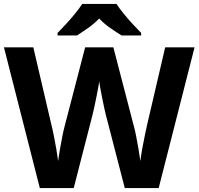

<svg xmlns="http://www.w3.org/2000/svg" viewBox="-20 -954 1007 974"><path d="M967 -714 785 0H613L516 -375Q513 -386 508.5 -408Q504 -430 498.5 -456Q493 -482 489 -505.5Q485 -529 483 -542Q482 -529 477.5 -505.5Q473 -482 468 -456.5Q463 -431 458 -408.5Q453 -386 450 -374L354 0H182L0 -714H149L240 -324Q246 -301 253 -266Q260 -231 266 -196Q272 -161 275 -137Q278 -162 284 -196.5Q290 -231 296.5 -263.5Q303 -296 308 -314L412 -714H555L659 -314Q664 -297 670.5 -264Q677 -231 683 -196Q689 -161 692 -137Q695 -162 701 -196.5Q707 -231 714.5 -266Q722 -301 727 -324L818 -714ZM571 -934Q585 -912 607.5 -884.5Q630 -857 654 -831Q678 -805 696 -787V-774H597Q571 -790 540 -811.5Q509 -833 483 -860Q457 -833 427 -812Q397 -791 371 -774H272V-787Q291 -806 314.5 -831.5Q338 -857 360.5 -884.5Q383 -912 397 -934Z"/></svg>

Font: Noto Sans Bassa Vah
Style: Regular
Weight: 400
Designer: Monotype Design Team
Foundry: Monotype Imaging Inc.
Version: Version 2.002